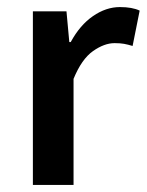

<svg xmlns="http://www.w3.org/2000/svg" viewBox="-20 -523 415 543"><path d="M73 0V-491H168L176 -404H180Q206 -452 243 -477.5Q280 -503 319 -503Q354 -503 375 -493L355 -393Q342 -397 331 -399Q320 -401 304 -401Q275 -401 243 -378.5Q211 -356 188 -300V0Z"/></svg>

Font: Processing Sans Pro Semibold
Style: Regular
Weight: 600
Designer: Paul D. Hunt
Foundry: Adobe Systems Incorporated
Version: Version 2.020;PS 2.000;hotconv 1.0.86;makeotf.lib2.5.63406